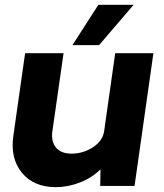

<svg xmlns="http://www.w3.org/2000/svg" viewBox="-20 -770 678 795"><path d="M390.1 -583H279.8L387.2 -750H533.2ZM615.2 -549.8 537.1 0H395L396 -68.8Q360.8 -33.7 311 -14.4Q261.2 4.9 210.9 4.9Q120.1 4.9 71 -54.4Q22 -113.8 35.2 -207L84 -549.8H243.2L196.8 -226.1Q190.9 -184.1 211.9 -158.9Q232.9 -133.8 275.9 -133.8Q323.7 -133.8 364.3 -159.9Q404.8 -186 411.1 -226.1L457 -549.8Z"/></svg>

Font: Oakes Grotesk
Style: Bold Italic
Weight: 700
Designer: Samuel Oakes
Foundry: Samuel Oakes
Version: Version 1.0 | wf-rip DC20170320